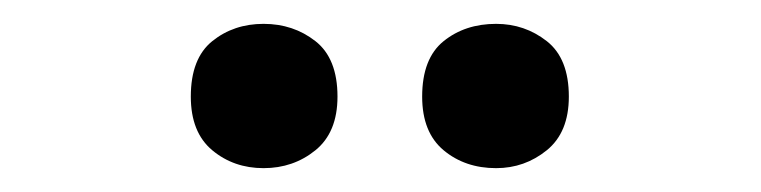

<svg xmlns="http://www.w3.org/2000/svg" viewBox="-20 -765 638 161"><path d="M140 -684Q140 -716 158 -730.5Q176 -745 201 -745Q226 -745 244.5 -730.5Q263 -716 263 -684Q263 -654 244.5 -639Q226 -624 201 -624Q176 -624 158 -639Q140 -654 140 -684ZM334 -684Q334 -716 352 -730.5Q370 -745 396 -745Q420 -745 438.5 -730.5Q457 -716 457 -684Q457 -654 438.5 -639Q420 -624 396 -624Q370 -624 352 -639Q334 -654 334 -684Z"/></svg>

Font: Noto Sans Sora Sompeng Semi
Style: Bold
Weight: 700
Designer: Monotype Design Team. David Williams.
Foundry: Monotype Imaging Inc.
Version: Version 2.101; ttfautohint (v1.8.4.7-5d5b)